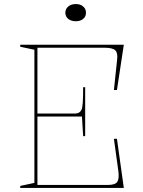

<svg xmlns="http://www.w3.org/2000/svg" viewBox="-20 -929 707 949"><path d="M80 0V-10L150 -25V-683L80 -698V-708H592L558 -484H543L559 -635Q563 -668 549.5 -680.5Q536 -693 498 -693H165V-368H354Q363 -368 370.5 -372.5Q378 -377 382 -385Q387 -393 389 -421Q391 -449 391 -498H401V-256H391L385 -353H165V-15H515Q549 -15 559.5 -30Q570 -45 565 -83L543 -243H558L592 0ZM355 -909Q377 -909 391 -897Q405 -885 405 -866Q405 -847 391 -835.5Q377 -824 355 -824Q332 -824 317.5 -835.5Q303 -847 303 -866Q303 -885 317.5 -897Q332 -909 355 -909Z"/></svg>

Font: Kalnia Thin
Style: Regular
Weight: 250
Designer: Frida Medrano
Foundry: Frida Medrano
Version: Version 1.105